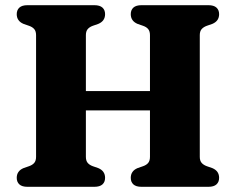

<svg xmlns="http://www.w3.org/2000/svg" viewBox="-20 -720 909 740"><path d="M199.5 -369H631V-294.5H199.5ZM311 -115.5Q311 -100.5 318 -92.2Q325 -84 337.5 -79.5L359 -72Q385 -61 385 -34.5Q385 -18.5 374.8 -9.2Q364.5 0 343.5 0H86Q65 0 54.8 -9.2Q44.5 -18.5 44.5 -34.5Q44.5 -61 70.5 -72L92 -79.5Q105 -84 112 -92.2Q119 -100.5 119 -115.5V-584.5Q119 -599.5 112 -607.8Q105 -616 92 -620.5L70.5 -628Q44.5 -639 44.5 -665.5Q44.5 -681.5 54.8 -690.8Q65 -700 86 -700H343.5Q364.5 -700 374.8 -690.8Q385 -681.5 385 -665.5Q385 -639 359 -628L337.5 -620.5Q325 -616 318 -607.8Q311 -599.5 311 -584.5ZM750 -115.5Q750 -100.5 757.2 -92.2Q764.5 -84 777 -79.5L798.5 -72Q824.5 -61 824.5 -34.5Q824.5 -18.5 814.2 -9.2Q804 0 783 0H525.5Q504.5 0 494.2 -9.2Q484 -18.5 484 -34.5Q484 -61 510 -72L531.5 -79.5Q544.5 -84 551.2 -92.2Q558 -100.5 558 -115.5V-584.5Q558 -599.5 551.2 -607.8Q544.5 -616 531.5 -620.5L510 -628Q484 -639 484 -665.5Q484 -681.5 494.2 -690.8Q504.5 -700 525.5 -700H783Q804 -700 814.2 -690.8Q824.5 -681.5 824.5 -665.5Q824.5 -639 798.5 -628L777 -620.5Q764.5 -616 757.2 -607.8Q750 -599.5 750 -584.5Z"/></svg>

Font: Fraunces 28pt Soft Wonky
Style: Bold
Weight: 700
Version: Version 1.000;[b76b70a41]